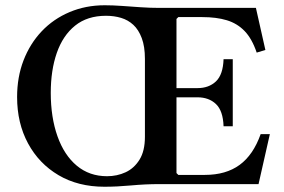

<svg xmlns="http://www.w3.org/2000/svg" viewBox="-20 -700 1079 730"><path d="M971 -190H1006L963 0H585Q533 0 479 5Q425 10 377 10Q277 10 202.5 -34Q128 -78 86.5 -155Q45 -232 45 -331Q45 -407 69.5 -470.5Q94 -534 138.5 -581Q183 -628 244.5 -654Q306 -680 378 -680Q409 -680 443.5 -677.5Q478 -675 514.5 -672.5Q551 -670 585 -670H953L989 -510L956 -500Q938 -553 910 -582Q882 -611 842.5 -623Q803 -635 749 -635H658L651 -628V-365H731Q774 -365 801 -390.5Q828 -416 830 -475H865V-220H830Q828 -279 801 -304.5Q774 -330 731 -330H651V-42L658 -35H759Q839 -35 891 -73Q943 -111 971 -190ZM531 -180V-476Q531 -523 519 -555Q507 -587 487 -605.5Q467 -624 440.5 -632Q414 -640 383 -640Q312 -640 265.5 -602.5Q219 -565 196 -499Q173 -433 173 -347Q173 -254 198.5 -182Q224 -110 272 -70Q320 -30 387 -30Q425 -30 457.5 -45Q490 -60 510.5 -93Q531 -126 531 -180Z"/></svg>

Font: Brygada 1918 SemiBold
Style: Regular
Weight: 600
Designer: Mateusz Machalski | Borys Kosmynka | Przemek Hoffer
Foundry: NIEPODLEGLA 2018
Version: Version 3.006